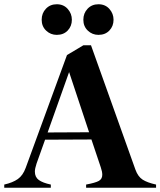

<svg xmlns="http://www.w3.org/2000/svg" viewBox="-50 -883 754 903"><path d="M684 -15V0H355V-15Q398 -23 414.5 -32Q431 -41 431 -61Q431 -76 424 -96L380 -227L162 -226L122 -114Q114 -90 114 -76Q114 -50 132.5 -36.5Q151 -23 189 -15V0H-30V-15Q10 -24 34 -41Q58 -58 71 -94L265 -624L342 -670H378L587 -85Q599 -52 621 -38Q643 -24 684 -15ZM369 -261 275 -544 174 -260ZM146 -790Q146 -821 166 -842Q186 -863 217 -863Q249 -863 268.5 -841Q288 -819 288 -790Q288 -760 268.5 -739.5Q249 -719 217 -719Q188 -719 167 -739Q146 -759 146 -790ZM342 -790Q342 -821 362 -842Q382 -863 413 -863Q445 -863 464.5 -841Q484 -819 484 -790Q484 -760 464.5 -739.5Q445 -719 413 -719Q384 -719 363 -739Q342 -759 342 -790Z"/></svg>

Font: FFF_NEPSZA-BADSAG Bold
Style: Regular
Weight: 700
Designer: bBox Type GmbH
Foundry: bBox Type GmbH
Version: Version 0.002